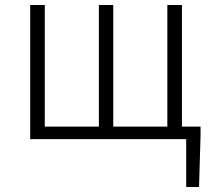

<svg xmlns="http://www.w3.org/2000/svg" viewBox="-20 -553 843 763"><path d="M703 -50V-533H645V-50H430V-533H373V-50H158V-533H100V0H720V190H771L777 -15V-50Z"/></svg>

Font: Noto Sans CJK KR Light
Style: Regular
Weight: 300
Designer: Ryoko NISHIZUKA (kana & ideographs); Paul D. Hunt (Latin, Greek & Cyrillic); Wenlong ZHANG (bopomofo); Sandoll Communica
Foundry: Adobe Systems Incorporated
Version: Version 1.004;PS 1.004;hotconv 1.0.82;makeotf.lib2.5.63406